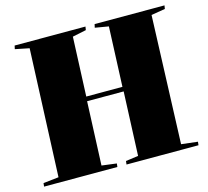

<svg xmlns="http://www.w3.org/2000/svg" viewBox="-105 -852 1057 974"><g transform="rotate(-15 424.0 -365.0)"><path d="M525 -362H333L319 -28L397 -18L395 0H10L12 -18L93 -27L121 -697L47 -712L51 -730H423L420 -712L348 -697L335 -386H525L538 -700L467 -712L471 -730H838L835 -712L762 -700L737 -28L823 -18L821 0H443L445 -18L511 -27Z"/></g></svg>

Font: Literata 72pt Black
Style: Italic
Weight: 900
Italic angle: -2°
Designer: Latin by Veronika Burian and Jose Scaglione. Greek by Irene Vlachou. Cyrillic by Vera Evstafieva
Foundry: TypeTogether
Version: Version 3.002